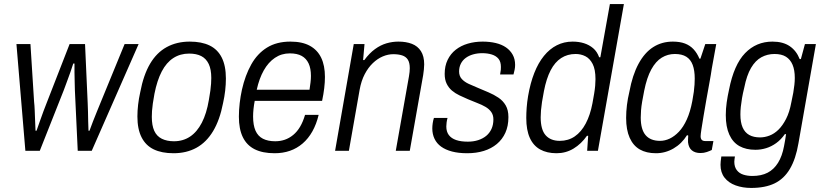

<svg xmlns="http://www.w3.org/2000/svg" viewBox="-20 -743 4048 946"><path d="M105 0 61 -526H130L148 -241Q150 -225 151 -199.5Q152 -174 153 -147.5Q154 -121 155 -99H160Q167 -119 176 -144.5Q185 -170 194 -194.5Q203 -219 210 -236L323 -526H399L412 -236Q413 -219 413.5 -194Q414 -169 414.5 -144Q415 -119 416 -99H421Q428 -119 438 -144.5Q448 -170 458 -194.5Q468 -219 475 -236L594 -526H663L432 0H363L349 -298Q349 -315 348 -338.5Q347 -362 347 -386.5Q347 -411 347 -430H341Q335 -411 326.5 -386.5Q318 -362 309 -338.5Q300 -315 294 -298L176 0Z M835 12Q777 12 737.5 -7Q698 -26 677.5 -66.5Q657 -107 657 -169Q657 -197 660.5 -227.5Q664 -258 671 -289Q687 -374 719.5 -429Q752 -484 801.5 -511Q851 -538 915 -538Q973 -538 1012.5 -519Q1052 -500 1072.5 -459.5Q1093 -419 1093 -356Q1093 -327 1089.5 -296.5Q1086 -266 1079 -235Q1063 -152 1030 -97Q997 -42 948 -15Q899 12 835 12ZM837 -47Q882 -47 916.5 -70Q951 -93 974.5 -138.5Q998 -184 1009 -250Q1014 -277 1016.5 -296.5Q1019 -316 1020 -331Q1021 -346 1021 -359Q1021 -401 1008.5 -427.5Q996 -454 972 -466.5Q948 -479 912 -479Q868 -479 834 -457Q800 -435 777 -391Q754 -347 741 -281Q736 -254 733 -233Q730 -212 729 -196.5Q728 -181 728 -167Q728 -125 740 -98.5Q752 -72 777 -59.5Q802 -47 837 -47Z M1333 12Q1274 12 1235 -7.5Q1196 -27 1176.5 -67Q1157 -107 1157 -168Q1157 -201 1161 -235Q1165 -269 1172 -301Q1188 -372 1218 -425.5Q1248 -479 1295.5 -508.5Q1343 -538 1411 -538Q1469 -538 1506.5 -517.5Q1544 -497 1562.5 -458.5Q1581 -420 1581 -364Q1581 -338 1577.5 -308.5Q1574 -279 1567 -246H1235Q1231 -225 1229 -205.5Q1227 -186 1227 -169Q1227 -126 1239 -99Q1251 -72 1275.5 -59.5Q1300 -47 1336 -47Q1361 -47 1383 -54.5Q1405 -62 1424.5 -78Q1444 -94 1458.5 -118.5Q1473 -143 1483 -177H1550Q1539 -131 1519 -95.5Q1499 -60 1471 -36Q1443 -12 1408.5 0Q1374 12 1333 12ZM1245 -301H1505Q1508 -320 1510 -337Q1512 -354 1512 -369Q1512 -406 1500.5 -430.5Q1489 -455 1466.5 -467.5Q1444 -480 1408 -480Q1367 -480 1334.5 -458Q1302 -436 1279.5 -396Q1257 -356 1245 -301Z M1631 0 1723 -526H1776L1769 -447H1775Q1800 -481 1827.5 -501Q1855 -521 1884 -529.5Q1913 -538 1943 -538Q1981 -538 2009.5 -527Q2038 -516 2054 -491Q2070 -466 2070 -426Q2070 -414 2068.5 -400.5Q2067 -387 2065 -373L1999 0H1930L1995 -367Q1997 -378 1998 -388.5Q1999 -399 1999 -407Q1999 -434 1989.5 -449Q1980 -464 1961.5 -470Q1943 -476 1918 -476Q1892 -476 1866 -465Q1840 -454 1817 -432Q1794 -410 1777 -377.5Q1760 -345 1752 -301L1699 0Z M2282 12Q2239 12 2207 3.5Q2175 -5 2153.5 -20.5Q2132 -36 2121 -59Q2110 -82 2110 -110Q2110 -122 2112 -136Q2114 -150 2118 -162H2185Q2182 -151 2180.5 -140Q2179 -129 2179 -120Q2179 -94 2191.5 -77.5Q2204 -61 2227.5 -53Q2251 -45 2285 -45Q2313 -45 2336 -52.5Q2359 -60 2375.5 -73.5Q2392 -87 2401.5 -107.5Q2411 -128 2411 -155Q2411 -176 2400.5 -191Q2390 -206 2372 -216.5Q2354 -227 2331.5 -235.5Q2309 -244 2286 -254Q2265 -263 2244 -273Q2223 -283 2207 -296.5Q2191 -310 2181 -330Q2171 -350 2171 -379Q2171 -418 2185.5 -448Q2200 -478 2225.5 -498Q2251 -518 2285 -528Q2319 -538 2358 -538Q2393 -538 2422.5 -531Q2452 -524 2473 -509.5Q2494 -495 2506 -473.5Q2518 -452 2518 -423Q2518 -411 2515.5 -399Q2513 -387 2510 -376H2444Q2447 -391 2447.5 -399Q2448 -407 2448 -413Q2448 -439 2436 -453.5Q2424 -468 2403 -474.5Q2382 -481 2356 -481Q2332 -481 2311 -475Q2290 -469 2274.5 -457.5Q2259 -446 2250.5 -429Q2242 -412 2242 -391Q2242 -368 2255.5 -353.5Q2269 -339 2290 -329.5Q2311 -320 2335 -310Q2361 -299 2387 -288Q2413 -277 2435.5 -262Q2458 -247 2471.5 -224Q2485 -201 2485 -166Q2485 -122 2470 -89Q2455 -56 2428 -33.5Q2401 -11 2364 0.5Q2327 12 2282 12Z M2722 12Q2675 12 2641.5 -6.5Q2608 -25 2590.5 -63.5Q2573 -102 2573 -162Q2573 -186 2575 -213Q2577 -240 2582 -270Q2593 -334 2612.5 -383.5Q2632 -433 2660 -467.5Q2688 -502 2723.5 -520Q2759 -538 2801 -538Q2832 -538 2857.5 -530Q2883 -522 2902.5 -505.5Q2922 -489 2932 -461H2938L2985 -723H3054L2926 0H2873L2878 -74H2872Q2844 -34 2806 -11Q2768 12 2722 12ZM2738 -49Q2780 -49 2812 -71Q2844 -93 2866 -134.5Q2888 -176 2899 -234Q2904 -261 2907.5 -282Q2911 -303 2912.5 -320.5Q2914 -338 2914 -353Q2914 -401 2900 -428Q2886 -455 2864 -466Q2842 -477 2816 -477Q2776 -477 2745 -457Q2714 -437 2693 -396.5Q2672 -356 2660 -294Q2654 -264 2650.5 -240.5Q2647 -217 2645.5 -199Q2644 -181 2644 -165Q2644 -104 2668.5 -76.5Q2693 -49 2738 -49Z M3212 12Q3165 12 3132.5 -6.5Q3100 -25 3082.5 -64Q3065 -103 3065 -162Q3065 -193 3069 -225.5Q3073 -258 3081 -291Q3096 -373 3126 -428.5Q3156 -484 3198.5 -511Q3241 -538 3295 -538Q3330 -538 3355 -528.5Q3380 -519 3397.5 -500Q3415 -481 3426 -454H3431L3455 -526H3509L3487 -405Q3483 -376 3475.5 -336Q3468 -296 3460.5 -253Q3453 -210 3446.5 -171.5Q3440 -133 3436 -106.5Q3432 -80 3432 -72Q3432 -60 3437.5 -54Q3443 -48 3456 -48H3495L3487 -4Q3477 1 3462.5 6Q3448 11 3431 11Q3405 11 3389 -2Q3373 -15 3370 -42Q3370 -49 3370 -57.5Q3370 -66 3371 -75L3365 -77Q3339 -35 3298.5 -11.5Q3258 12 3212 12ZM3232 -49Q3256 -49 3279.5 -60Q3303 -71 3325 -94Q3347 -117 3364 -154.5Q3381 -192 3391 -245Q3396 -271 3398.5 -290.5Q3401 -310 3402 -326Q3403 -342 3403 -356Q3403 -396 3393 -423Q3383 -450 3361.5 -463.5Q3340 -477 3305 -477Q3270 -477 3240.5 -459Q3211 -441 3189 -401Q3167 -361 3154 -296Q3148 -266 3144 -242.5Q3140 -219 3138.5 -200Q3137 -181 3137 -164Q3137 -105 3161 -77Q3185 -49 3232 -49Z M3681 183Q3639 183 3604.5 170.5Q3570 158 3550 132.5Q3530 107 3530 69Q3530 62 3531 52Q3532 42 3534 28H3601Q3600 36 3599 42Q3598 48 3598 54Q3598 79 3610 95Q3622 111 3642.5 117.5Q3663 124 3687 124Q3731 124 3762 108Q3793 92 3813.5 59Q3834 26 3843 -23Q3846 -38 3848.5 -53Q3851 -68 3853 -82H3847Q3828 -55 3804.5 -38Q3781 -21 3755 -13Q3729 -5 3702 -5Q3656 -5 3623.5 -23Q3591 -41 3573.5 -79.5Q3556 -118 3556 -176Q3556 -207 3560.5 -238.5Q3565 -270 3572 -301Q3596 -424 3651 -481Q3706 -538 3786 -538Q3838 -538 3871 -515.5Q3904 -493 3920 -452H3926L3946 -526H4000L3914 -37Q3901 40 3872 89Q3843 138 3796.5 160.5Q3750 183 3681 183ZM3725 -66Q3748 -66 3771.5 -75Q3795 -84 3815.5 -104Q3836 -124 3853 -157Q3870 -190 3879 -239Q3885 -265 3888.5 -286Q3892 -307 3894 -325Q3896 -343 3896 -359Q3896 -398 3885 -424Q3874 -450 3852.5 -463.5Q3831 -477 3796 -477Q3761 -477 3731.5 -461Q3702 -445 3680.5 -408.5Q3659 -372 3647 -311Q3640 -283 3636 -259.5Q3632 -236 3630 -216.5Q3628 -197 3628 -179Q3628 -140 3639 -115Q3650 -90 3671.5 -78Q3693 -66 3725 -66Z"/></svg>

Font: Archivo SemiCondensed Light
Style: Italic
Weight: 300
Width: 4
Italic angle: -10°
Designer: Hector Gatti
Foundry: Omnibus-Type
Version: Version 2.001